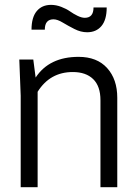

<svg xmlns="http://www.w3.org/2000/svg" viewBox="-20 -777 568 797"><path d="M466.8 0H397V-360.8Q397 -419.4 366.7 -448.7Q336.4 -478 282.2 -478Q187.5 -478 136.2 -396V0H65.9V-379.9L60.1 -529.8H118.2L127.9 -455.1Q184.6 -541 306.2 -541Q382.8 -541 424.8 -494.4Q466.8 -447.8 466.8 -371.1ZM368.2 -746.1H422.9Q422.9 -694.8 401.1 -668.9Q379.4 -643.1 341.8 -643.1Q315.4 -643.1 289.1 -656.5Q262.7 -669.9 240.5 -683.3Q218.3 -696.8 202.1 -696.8Q166 -696.8 166 -653.8H110.8Q110.8 -705.1 132.6 -731Q154.3 -756.8 191.9 -756.8Q212.9 -756.8 234.4 -748.5Q255.9 -740.2 270.3 -730Q284.7 -719.7 301.8 -711.4Q318.8 -703.1 332 -703.1Q368.2 -703.1 368.2 -746.1Z"/></svg>

Font: Cooper Hewitt
Style: Book
Weight: 705
Designer: Village Type and Design LLC
Foundry: Cooper Hewitt Smithsonian Design Museum
Version: 1.000